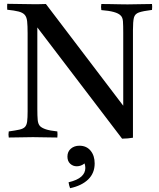

<svg xmlns="http://www.w3.org/2000/svg" viewBox="-20 -721 833 1008"><path d="M621 7 176 -577V-149Q176 -111 178 -90.5Q180 -70 190 -59Q200 -49 221 -42Q242 -35 281 -31Q283 -15 281 1Q251 1 214.5 0Q178 -1 153 -1Q128 -1 91.5 0Q55 1 26 1Q23 -14 26 -31Q62 -36 82 -40.5Q102 -45 111 -54.5Q120 -64 122.5 -83Q125 -102 125 -136V-546Q125 -586 122.5 -609Q120 -632 109.5 -643.5Q99 -655 77.5 -660.5Q56 -666 18 -670Q17 -685 18 -701Q49 -701 84 -700Q119 -699 154 -699Q159 -699 181.5 -699Q204 -699 221 -700L627 -166V-550Q627 -588 625.5 -609Q624 -630 613 -640Q592 -662 512 -668Q509 -685 512 -700Q531 -700 557.5 -699.5Q584 -699 609 -698.5Q634 -698 650 -698Q675 -698 712 -699Q749 -700 778 -700Q780 -685 778 -669Q730 -663 709 -655.5Q688 -648 683 -628Q678 -608 678 -563V2Q668 4 651 5.5Q634 7 621 7ZM340 236Q386 225 407 206Q428 187 428 161Q428 149 424 137Q405 152 383 152Q363 152 348.5 138.5Q334 125 334 101Q334 75 352 59.5Q370 44 397 44Q434 44 455.5 70Q477 96 477 137Q477 188 443 221Q409 254 348 267Q345 259 343 251.5Q341 244 340 236Z"/></svg>

Font: Tiro Devanagari Hindi
Style: Regular
Weight: 400
Designer: Devanagari: John Hudson & Fiona Ross. Latin: John Hudson.
Foundry: Tiro Typeworks Ltd.
Version: Version 1.52